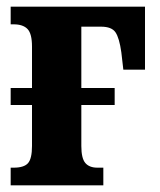

<svg xmlns="http://www.w3.org/2000/svg" viewBox="-20 -556 481 576"><path d="M12 -53H21Q52 -53 64 -66.5Q76 -80 76 -118V-241H12V-292H76V-416Q76 -455 62.5 -469Q49 -483 21 -483H12V-536H415V-347H350L344 -399Q338 -442 326.5 -459Q315 -476 283 -476H224V-292H324V-241H224V-118Q224 -81 236 -67Q248 -53 272 -53H290V0H12Z"/></svg>

Font: Noto Serif CondExtraBold
Style: Regular
Weight: 800
Width: 3
Designer: Monotype Design Team
Foundry: Monotype Imaging Inc.
Version: Version 1.001